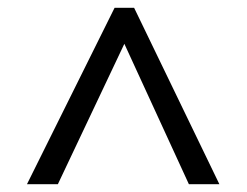

<svg xmlns="http://www.w3.org/2000/svg" viewBox="-20 -739 632 491"><path d="M273 -719H323L541 -268H463L298 -627L128 -268H49Z"/></svg>

Font: hexhindi15
Style: Regular
Weight: 400
Designer: Jelle Bosma - Monotype Design Team
Foundry: Monotype Imaging Inc.
Version: Version 2.006